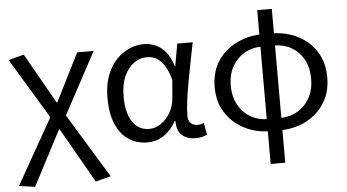

<svg xmlns="http://www.w3.org/2000/svg" viewBox="-58 -799 2014 1114"><g transform="rotate(-5 949.5 -241.5)"><path d="M103 213 10 200 226 -182 14 -533 104 -557 270 -264H274L414 -543H510L317 -184L545 190L456 213L274 -107H270Z M774 13Q713 13 666 -18.5Q619 -50 592.5 -111.5Q566 -173 566 -262Q566 -356 599 -421.5Q632 -487 686.5 -522Q741 -557 804 -557Q838 -557 870.5 -543Q903 -529 929.5 -497.5Q956 -466 971 -414H974L997 -543H1087Q1076 -490 1064.5 -431Q1053 -372 1042.5 -314.5Q1032 -257 1025.5 -206.5Q1019 -156 1019 -119Q1019 -92 1034.5 -77.5Q1050 -63 1073 -63Q1082 -63 1092 -65Q1102 -67 1110 -71L1123 -1Q1112 4 1095 8.5Q1078 13 1054 13Q1006 13 976.5 -13.5Q947 -40 947 -97H943Q881 13 774 13ZM793 -64Q829 -64 861.5 -86.5Q894 -109 916 -147.5Q938 -186 941 -232L950 -335Q938 -379 922.5 -407.5Q907 -436 889 -452Q871 -468 851.5 -474Q832 -480 813 -480Q774 -480 739 -455.5Q704 -431 682 -383Q660 -335 660 -263Q660 -168 695.5 -116Q731 -64 793 -64Z M1487 10Q1431 10 1378 -8.5Q1325 -27 1282.5 -63.5Q1240 -100 1215.5 -152Q1191 -204 1191 -272Q1191 -340 1215.5 -392.5Q1240 -445 1282.5 -480.5Q1325 -516 1378 -535Q1431 -554 1487 -554L1483 -483Q1428 -483 1383.5 -457.5Q1339 -432 1312 -385Q1285 -338 1285 -272Q1285 -207 1312 -159.5Q1339 -112 1383.5 -86.5Q1428 -61 1483 -61ZM1550 10 1555 -61Q1609 -61 1654 -86.5Q1699 -112 1726 -159.5Q1753 -207 1753 -272Q1753 -338 1727 -385Q1701 -432 1656.5 -457.5Q1612 -483 1555 -483L1550 -554Q1609 -554 1662.5 -535Q1716 -516 1757.5 -480.5Q1799 -445 1823 -392.5Q1847 -340 1847 -272Q1847 -204 1822.5 -152Q1798 -100 1756 -63.5Q1714 -27 1660.5 -8.5Q1607 10 1550 10ZM1476 200V-696H1561V200Z"/></g></svg>

Font: Noto Sans KR
Style: Regular
Weight: 400
Designer: Ryoko NISHIZUKA  (kana, bopomofo & ideographs); Paul D. Hunt (Latin, Greek & Cyrillic); Sandoll Communications , Soo-you
Foundry: Adobe
Version: Version 2.004-H2;hotconv 1.0.118;makeotfexe 2.5.65603